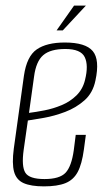

<svg xmlns="http://www.w3.org/2000/svg" viewBox="-20 -653 380 682"><path d="M136 9Q90 9 64 -2.5Q38 -14 30 -43Q22 -72 29 -125L65 -384Q75 -453 110.5 -477.5Q146 -502 210 -502Q284 -502 309.5 -471.5Q335 -441 319 -367Q310 -323 280 -296.5Q250 -270 211.5 -255.5Q173 -241 136.5 -234.5Q100 -228 79 -225L64 -120Q56 -62 70 -39.5Q84 -17 138 -17Q192 -17 213 -39.5Q234 -62 242 -119L249 -174H285L278 -122Q271 -70 256 -42Q241 -14 212.5 -2.5Q184 9 136 9ZM83 -252Q107 -255 138 -261Q169 -267 199 -279.5Q229 -292 251.5 -314Q274 -336 282 -369Q295 -421 281 -450Q267 -479 212 -479Q159 -479 133.5 -457Q108 -435 101 -381ZM181 -545 243 -633H285L203 -545Z"/></svg>

Font: Alumni Sans ExtraLight
Style: Italic
Weight: 250
Italic angle: -8°
Version: Version 1.016